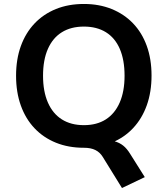

<svg xmlns="http://www.w3.org/2000/svg" viewBox="-20 -735 845 968"><path d="M595 213 498 56Q484 33 461 21.5Q438 10 404 10L503 -29Q534 -29 558 -22.5Q582 -16 601 -1Q620 14 637 42L710 158ZM403 10Q325 10 262 -15.5Q199 -41 154 -88.5Q109 -136 85 -203Q61 -270 61 -353Q61 -436 85 -502.5Q109 -569 154 -616.5Q199 -664 262 -689.5Q325 -715 403 -715Q480 -715 543 -689.5Q606 -664 651 -617Q696 -570 720 -503.5Q744 -437 744 -354Q744 -271 720 -204Q696 -137 651 -89Q606 -41 543 -15.5Q480 10 403 10ZM403 -104Q468 -104 513.5 -133Q559 -162 583.5 -218Q608 -274 608 -353Q608 -433 584 -488.5Q560 -544 514 -572.5Q468 -601 403 -601Q338 -601 292 -572.5Q246 -544 221.5 -488.5Q197 -433 197 -353Q197 -274 221.5 -218Q246 -162 292 -133Q338 -104 403 -104Z"/></svg>

Font: Nunito Sans 10pt
Style: Bold
Weight: 700
Designer: Vernon Adams
Foundry: Vernon Adams
Version: Version 3.101;gftools[0.9.27]